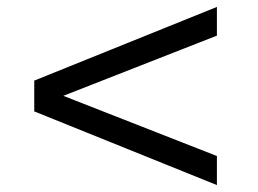

<svg xmlns="http://www.w3.org/2000/svg" viewBox="-20 -534 746 555"><path d="M607 1 79 -212V-301L607 -514V-431L163 -257L607 -83Z"/></svg>

Font: Archivo Expanded
Style: Regular
Weight: 400
Width: 7
Designer: Hector Gatti
Foundry: Omnibus-Type
Version: Version 2.001